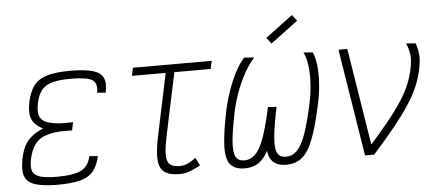

<svg xmlns="http://www.w3.org/2000/svg" viewBox="-54 -965 2509 1103"><g transform="rotate(-5 1200.0 -413.0)"><path d="M236 14Q152 14 106 -1.5Q60 -17 47.5 -53.5Q35 -90 48 -152Q57 -196 72 -225Q87 -254 112.5 -275.5Q138 -297 180 -315Q132 -341 117.5 -376Q103 -411 116 -475Q129 -535 156 -569Q183 -603 233 -617.5Q283 -632 364 -632Q449 -632 495 -618.5Q541 -605 555 -574Q569 -543 557 -489L508 -493Q519 -547 488.5 -566.5Q458 -586 363 -586Q298 -586 258 -575Q218 -564 196.5 -538Q175 -512 165 -467Q155 -421 162.5 -393.5Q170 -366 199 -353Q228 -340 284 -336H356L346 -290H278Q221 -286 184.5 -271Q148 -256 127.5 -225.5Q107 -195 96 -144Q87 -101 97 -76.5Q107 -52 140.5 -42Q174 -32 237 -32Q335 -32 377.5 -54.5Q420 -77 432 -134L481 -130Q469 -75 442.5 -43.5Q416 -12 367 1Q318 14 236 14Z M942 14Q883 14 853.5 -7Q824 -28 820.5 -78Q817 -128 835 -213L916 -598H966L884 -209Q870 -141 870 -102.5Q870 -64 888 -48Q906 -32 943 -32Q967 -32 987.5 -40.5Q1008 -49 1038 -71L1061 -25Q1019 -3 993.5 5.5Q968 14 942 14ZM716 -572 726 -618H1180L1170 -572Z M1556 14Q1500 14 1473.5 -17.5Q1447 -49 1449.5 -123.5Q1452 -198 1479 -326L1528 -322Q1505 -211 1499.5 -148Q1494 -85 1508 -58.5Q1522 -32 1557 -32Q1594 -32 1621.5 -59.5Q1649 -87 1672 -151.5Q1695 -216 1719 -328Q1731 -385 1734 -440.5Q1737 -496 1731 -543Q1725 -590 1709 -620L1762 -616Q1776 -588 1781.5 -541.5Q1787 -495 1783.5 -438Q1780 -381 1767 -320Q1740 -193 1712 -120Q1684 -47 1647 -16.5Q1610 14 1556 14ZM1316 14Q1259 14 1233 -17.5Q1207 -49 1209.5 -124Q1212 -199 1239 -328Q1252 -387 1272 -443.5Q1292 -500 1316.5 -546Q1341 -592 1367 -620L1425 -616Q1397 -586 1370 -539Q1343 -492 1321.5 -435.5Q1300 -379 1287 -320Q1264 -210 1259 -147Q1254 -84 1268 -58Q1282 -32 1317 -32Q1354 -32 1381.5 -59.5Q1409 -87 1432 -151Q1455 -215 1479 -326L1528 -322Q1507 -226 1486.5 -161Q1466 -96 1441.5 -57.5Q1417 -19 1386.5 -2.5Q1356 14 1316 14ZM1531 -687 1504 -722 1662 -840 1689 -805Z M2010 0 1911 -618H1962L2060 -7L2059 0ZM2061 2 2028 -33Q2101 -114 2151.5 -176Q2202 -238 2234.5 -288Q2267 -338 2285.5 -382Q2304 -426 2313 -470Q2323 -516 2320.5 -548.5Q2318 -581 2301 -620L2356 -616Q2369 -578 2371 -545Q2373 -512 2362 -462Q2352 -414 2332 -367.5Q2312 -321 2278.5 -269Q2245 -217 2192 -151Q2139 -85 2061 2Z"/></g></svg>

Font: Victor Mono Thin
Style: Italic
Weight: 100
Italic angle: -12°
Monospace: yes
Designer: Rune Bjørnerås
Version: Version 1.561;gftools[0.9.30]